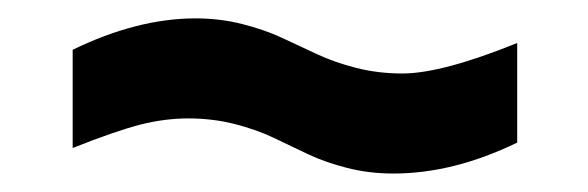

<svg xmlns="http://www.w3.org/2000/svg" viewBox="-20 -457 640 209"><path d="M408.2 -268.1Q381.8 -268.1 357.9 -274.2Q334 -280.3 315.4 -289.1Q296.9 -297.9 278.1 -306.9Q259.3 -315.9 235.4 -322Q211.4 -328.1 185.1 -328.1Q159.2 -328.1 132.6 -321.3Q106 -314.5 59.1 -295.9V-402.8Q129.4 -437 192.9 -437Q219.2 -437 243.4 -430.9Q267.6 -424.8 286.6 -416Q305.7 -407.2 324.7 -398.2Q343.8 -389.2 367.7 -383.1Q391.6 -377 418 -377Q460.9 -377 543 -410.2V-301.8Q473.6 -268.1 408.2 -268.1Z"/></svg>

Font: SUSE
Style: Bold
Weight: 700
Designer: Rene Bieder
Foundry: SUSE
Version: Version 1.000